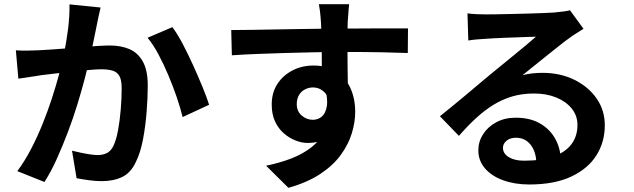

<svg xmlns="http://www.w3.org/2000/svg" viewBox="-20 -826 3040 920"><path d="M462 -790Q457 -771 452.5 -748.5Q448 -726 444 -707Q440 -685 434 -657.5Q428 -630 422.5 -602.5Q417 -575 411 -549Q401 -506 386 -449Q371 -392 351 -326.5Q331 -261 306 -195Q281 -129 253 -66.5Q225 -4 193 46L63 -6Q98 -53 128.5 -111.5Q159 -170 184 -232Q209 -294 228.5 -354Q248 -414 262 -466Q276 -518 284 -555Q298 -623 306 -686Q314 -749 313 -805ZM806 -696Q830 -664 855.5 -615.5Q881 -567 905.5 -513Q930 -459 950.5 -409Q971 -359 982 -324L855 -265Q845 -307 827.5 -358.5Q810 -410 787.5 -463.5Q765 -517 739.5 -565Q714 -613 687 -645ZM56 -585Q83 -583 109 -583.5Q135 -584 163 -585Q187 -586 222.5 -588.5Q258 -591 297.5 -594Q337 -597 377 -600.5Q417 -604 451 -606Q485 -608 507 -608Q560 -608 600.5 -590.5Q641 -573 664.5 -531Q688 -489 688 -417Q688 -358 682.5 -289Q677 -220 665 -157Q653 -94 631 -50Q607 2 565.5 22Q524 42 467 42Q438 42 405.5 37.5Q373 33 347 28L325 -104Q345 -99 368.5 -94Q392 -89 413.5 -86Q435 -83 448 -83Q473 -83 492 -92.5Q511 -102 523 -126Q537 -155 545.5 -201Q554 -247 558.5 -300.5Q563 -354 563 -403Q563 -443 552 -462Q541 -481 519.5 -487.5Q498 -494 466 -494Q444 -494 404.5 -490.5Q365 -487 321 -482.5Q277 -478 238.5 -473Q200 -468 179 -466Q158 -462 124.5 -457.5Q91 -453 68 -449Z M1653 -806Q1652 -798 1650.5 -780.5Q1649 -763 1648 -745.5Q1647 -728 1646 -720Q1645 -700 1645 -666.5Q1645 -633 1645 -592Q1645 -551 1645.5 -509.5Q1646 -468 1646.5 -431.5Q1647 -395 1647 -371L1522 -413Q1522 -432 1522 -463.5Q1522 -495 1522 -532.5Q1522 -570 1521.5 -607Q1521 -644 1520 -674Q1519 -704 1518 -719Q1516 -750 1513 -773.5Q1510 -797 1508 -806ZM1088 -682Q1132 -682 1188 -683Q1244 -684 1305 -685Q1366 -686 1425 -687Q1484 -688 1536 -688.5Q1588 -689 1626 -689Q1664 -689 1709 -689.5Q1754 -690 1798 -690Q1842 -690 1878.5 -690Q1915 -690 1935 -690L1934 -572Q1887 -574 1810 -575.5Q1733 -577 1622 -577Q1554 -577 1484 -575.5Q1414 -574 1345 -572Q1276 -570 1212 -567.5Q1148 -565 1091 -561ZM1629 -386Q1629 -304 1609.5 -250Q1590 -196 1551 -168.5Q1512 -141 1454 -141Q1426 -141 1395.5 -153Q1365 -165 1339 -188Q1313 -211 1297.5 -245Q1282 -279 1282 -325Q1282 -382 1309 -423.5Q1336 -465 1381.5 -488.5Q1427 -512 1482 -512Q1548 -512 1592.5 -482.5Q1637 -453 1659.5 -403Q1682 -353 1682 -290Q1682 -241 1666 -188Q1650 -135 1613.5 -84.5Q1577 -34 1515.5 7Q1454 48 1362 74L1255 -32Q1319 -45 1374 -66Q1429 -87 1470.5 -119Q1512 -151 1535.5 -198Q1559 -245 1559 -311Q1559 -359 1535.5 -383Q1512 -407 1479 -407Q1460 -407 1442 -398Q1424 -389 1413 -371Q1402 -353 1402 -327Q1402 -293 1425.5 -272.5Q1449 -252 1479 -252Q1503 -252 1521.5 -267Q1540 -282 1546 -317Q1552 -352 1536 -411Z M2220 -762Q2241 -759 2265 -758Q2289 -757 2311 -757Q2327 -757 2359 -757.5Q2391 -758 2431.5 -759Q2472 -760 2512 -761Q2552 -762 2584.5 -763.5Q2617 -765 2635 -766Q2666 -769 2684 -771.5Q2702 -774 2711 -777L2776 -688Q2759 -677 2741 -666Q2723 -655 2706 -642Q2686 -628 2658 -605.5Q2630 -583 2598.5 -558Q2567 -533 2537.5 -509Q2508 -485 2484 -466Q2509 -472 2532 -474.5Q2555 -477 2579 -477Q2664 -477 2731.5 -444Q2799 -411 2838.5 -354.5Q2878 -298 2878 -225Q2878 -146 2838 -82Q2798 -18 2717.5 20Q2637 58 2516 58Q2447 58 2391.5 38Q2336 18 2304 -19Q2272 -56 2272 -106Q2272 -147 2294.5 -182.5Q2317 -218 2357.5 -240Q2398 -262 2451 -262Q2520 -262 2567.5 -234.5Q2615 -207 2640.5 -161Q2666 -115 2667 -60L2550 -44Q2549 -99 2522.5 -132.5Q2496 -166 2452 -166Q2424 -166 2407 -151.5Q2390 -137 2390 -118Q2390 -90 2418 -73Q2446 -56 2491 -56Q2576 -56 2633 -76.5Q2690 -97 2718.5 -135.5Q2747 -174 2747 -227Q2747 -272 2719.5 -306Q2692 -340 2645 -359Q2598 -378 2539 -378Q2481 -378 2433 -363.5Q2385 -349 2342.5 -322.5Q2300 -296 2259.5 -258.5Q2219 -221 2179 -175L2088 -269Q2115 -291 2149 -318.5Q2183 -346 2218.5 -376Q2254 -406 2285.5 -432.5Q2317 -459 2339 -477Q2360 -494 2388 -517Q2416 -540 2446 -564.5Q2476 -589 2503 -611.5Q2530 -634 2548 -650Q2533 -650 2509 -649Q2485 -648 2456.5 -647Q2428 -646 2399.5 -645Q2371 -644 2346.5 -642.5Q2322 -641 2306 -640Q2286 -639 2264 -637Q2242 -635 2224 -632Z"/></svg>

Font: Noto Sans SC Thin
Style: Bold
Weight: 700
Version: Version 2.004-H2;hotconv 1.0.118;makeotfexe 2.5.65603